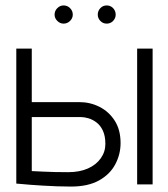

<svg xmlns="http://www.w3.org/2000/svg" viewBox="-20 -679 618 707"><path d="M214 -659Q201 -659 191 -649Q181 -639 181 -625Q181 -612 191 -602Q201 -592 214 -592Q228 -592 238 -602Q248 -612 248 -625Q248 -639 238 -649Q228 -659 214 -659ZM373 -659Q359 -659 349.5 -649Q340 -639 340 -625Q340 -612 349.5 -602Q359 -592 373 -592Q387 -592 396.5 -602Q406 -612 406 -625Q406 -639 396.5 -649Q387 -659 373 -659ZM485 0H542V-500H485ZM272 -303H97V-500H40V-3Q44 -3 58 -1.5Q72 0 92.5 1.5Q113 3 137.5 4.5Q162 6 189 7Q216 8 241 8Q304 8 344.5 -14.5Q385 -37 404.5 -74Q424 -111 424 -152Q424 -201 402.5 -234.5Q381 -268 346.5 -285.5Q312 -303 272 -303ZM231 -45Q207 -45 183 -45.5Q159 -46 139.5 -47Q120 -48 108.5 -48.5Q97 -49 97 -49V-248H277Q290 -248 305.5 -243.5Q321 -239 335.5 -228Q350 -217 359 -197.5Q368 -178 368 -149Q368 -120 351 -96Q334 -72 303.5 -58.5Q273 -45 231 -45Z"/></svg>

Font: Advent Pro
Style: Regular
Weight: 400
Designer: VivaRado, Andreas Kalpakidis
Foundry: VivaRado, Andreas Kalpakidis
Version: Version 3.000